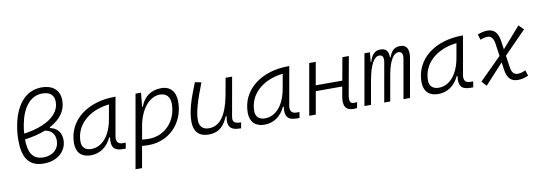

<svg xmlns="http://www.w3.org/2000/svg" viewBox="-67 -1216 5407 1913"><g transform="rotate(-10 2636.5 -259.0)"><path d="M408.7 -335.9C516.1 -392.6 578.1 -474.6 578.1 -577.1C578.1 -689.5 500 -741.7 396.5 -741.7C223.1 -741.7 126 -594.7 92.8 -417C83 -368.2 77.6 -319.8 77.6 -263.2C77.6 -111.8 119.1 9.8 289.1 9.8C432.6 9.8 521.5 -81.1 521.5 -186.5C521.5 -240.7 500.5 -309.6 408.7 -327.6ZM146.5 -317.9C148.4 -349.6 152.8 -381.8 158.7 -411.6C188.5 -567.4 266.1 -680.7 394 -680.7C450.7 -680.7 511.2 -658.7 511.2 -575.2C511.2 -441.4 365.2 -348.1 146.5 -317.9ZM354.5 -311.5C436 -297.4 454.6 -241.7 454.6 -191.9C454.6 -115.2 396 -51.3 296.4 -51.3C180.2 -51.3 145.5 -134.8 144.5 -259.8C223.6 -270 294.4 -287.6 354.5 -311.5Z M763.7 10.3C855.5 10.3 930.7 -41 973.6 -133.3H982.4C967.8 -36.1 998 4.9 1090.3 4.9H1117.2L1127 -53.7H1097.7C1047.9 -53.7 1028.8 -82 1038.1 -135.7L1106.4 -522.5H1097.2C823.2 -522.5 618.2 -370.1 618.2 -135.3C618.2 -43 670.9 10.3 763.7 10.3ZM778.8 -50.8C719.7 -50.8 684.6 -83.5 684.6 -141.1C684.6 -309.6 822.3 -435.5 1028.8 -458L1002.9 -312.5C973.6 -145.5 886.7 -50.8 778.8 -50.8Z M1243.2 224.6 1281.7 6.8C1304.7 8.8 1328.1 9.8 1351.1 9.8C1557.1 9.8 1712.9 -151.4 1712.9 -364.7C1712.9 -468.3 1659.7 -527.3 1568.4 -527.3C1460.9 -527.3 1390.6 -468.8 1356.9 -377H1349.6L1350.6 -381.8L1363.8 -517.6H1308.1L1217.3 -2L1216.3 -0.5C1216.3 -0.5 1216.8 -0.5 1216.8 -0.5L1177.2 224.6ZM1293 -55.7 1319.8 -208C1360.4 -389.2 1458 -466.3 1545.4 -466.3C1609.4 -466.3 1646.5 -425.8 1646.5 -355C1646.5 -181.6 1523.9 -51.3 1361.8 -51.3C1335.4 -51.3 1312 -52.7 1293 -55.7Z M1956.1 10.3C2067.4 10.3 2116.7 -53.2 2153.3 -138.7H2163.1C2143.6 -47.4 2168 4.9 2272.5 4.9H2283.7L2294.4 -53.7H2281.2C2224.1 -56.2 2207 -75.7 2215.8 -126.5L2285.2 -517.6H2219.2L2187.5 -341.3C2149.4 -144 2078.1 -50.8 1969.7 -50.8C1907.2 -50.8 1873.5 -85.4 1873.5 -150.9C1873.5 -232.9 1906.7 -341.8 1974.1 -514.6L1910.2 -527.3C1844.2 -365.2 1807.6 -251 1807.6 -145C1807.6 -43.9 1859.4 10.3 1956.1 10.3Z M2521.5 10.3C2613.3 10.3 2688.5 -41 2731.4 -133.3H2740.2C2725.6 -36.1 2755.9 4.9 2848.1 4.9H2875L2884.8 -53.7H2855.5C2805.7 -53.7 2786.6 -82 2795.9 -135.7L2864.3 -522.5H2855C2581.1 -522.5 2376 -370.1 2376 -135.3C2376 -43 2428.7 10.3 2521.5 10.3ZM2536.6 -50.8C2477.5 -50.8 2442.4 -83.5 2442.4 -141.1C2442.4 -309.6 2580.1 -435.5 2786.6 -458L2760.7 -312.5C2731.4 -145.5 2644.5 -50.8 2536.6 -50.8Z M2974.1 0H3040.5L3081.1 -230H3349.1L3332 -136.7C3313.5 -35.2 3344.7 9.8 3422.4 9.8C3435.1 9.8 3446.3 9.3 3456.5 7.8L3467.8 -51.3C3457 -49.8 3446.8 -48.8 3436.5 -48.8C3395 -48.8 3386.7 -76.2 3398.4 -141.6L3466.3 -517.6H3400.9L3359.4 -287.6H3090.8L3131.3 -517.6H3065.4Z M3679.2 -517.6H3624L3532.7 0H3599.1L3642.1 -244.1V-242.7C3668.9 -390.6 3710.4 -469.7 3765.1 -469.7C3798.3 -469.7 3811.5 -444.3 3802.7 -394.5L3732.9 0H3793.5L3843.8 -282.7C3869.1 -404.3 3908.7 -469.7 3960 -469.7C3992.2 -469.7 4005.9 -443.8 3997.1 -394.5L3927.7 0H3993.7L4062.5 -390.6C4078.1 -480.5 4051.8 -527.3 3986.3 -527.3C3929.7 -527.3 3895 -497.1 3874 -432.6H3867.2C3869.1 -496.1 3841.8 -527.3 3786.6 -527.3C3731.4 -527.3 3696.8 -493.2 3677.2 -422.9H3670.4Z M4279.3 10.3C4371.1 10.3 4446.3 -41 4489.3 -133.3H4498C4483.4 -36.1 4513.7 4.9 4606 4.9H4632.8L4642.6 -53.7H4613.3C4563.5 -53.7 4544.4 -82 4553.7 -135.7L4622.1 -522.5H4612.8C4338.9 -522.5 4133.8 -370.1 4133.8 -135.3C4133.8 -43 4186.5 10.3 4279.3 10.3ZM4294.4 -50.8C4235.4 -50.8 4200.2 -83.5 4200.2 -141.1C4200.2 -309.6 4337.9 -435.5 4544.4 -458L4518.6 -312.5C4489.3 -145.5 4402.3 -50.8 4294.4 -50.8Z M4767.6 12.7 4954.6 -191.4 4964.4 -121.6C4976.6 -28.3 5015.6 9.8 5085.9 9.8C5123 9.8 5154.3 2 5191.4 -15.1L5172.9 -71.8C5144.5 -58.1 5120.6 -51.3 5093.3 -51.3C5054.2 -51.3 5033.2 -76.2 5024.9 -134.8L5008.3 -249L5231 -476.1L5183.1 -524.9L4999 -314.9L4987.3 -396C4975.1 -489.3 4935.5 -527.3 4868.2 -527.3C4838.9 -527.3 4809.6 -521 4769 -505.9L4786.1 -449.2C4812 -460.9 4834.5 -466.3 4860.4 -466.3C4896 -466.3 4918.5 -441.4 4927.2 -382.8L4944.8 -257.8L4722.7 -37.1Z"/></g></svg>

Font: Cascadia Mono NF Light
Style: Italic
Weight: 300
Italic angle: -10°
Monospace: yes
Designer: Aaron Bell
Foundry: Saja Typeworks
Version: Version 2404.023